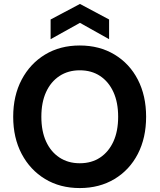

<svg xmlns="http://www.w3.org/2000/svg" viewBox="-20 -943 810 975"><path d="M385 12Q285 12 209 -34Q133 -80 90 -161.5Q47 -243 47 -350Q47 -457 90 -538.5Q133 -620 209 -666Q285 -712 385 -712Q485 -712 561.5 -666Q638 -620 680 -538.5Q722 -457 722 -350Q722 -243 680 -161.5Q638 -80 561.5 -34Q485 12 385 12ZM385 -114Q445 -114 488.5 -143Q532 -172 556 -224.5Q580 -277 580 -350Q580 -423 556 -475.5Q532 -528 488.5 -557Q445 -586 385 -586Q326 -586 282 -557Q238 -528 214 -475.5Q190 -423 190 -350Q190 -277 214 -224.5Q238 -172 282 -143Q326 -114 385 -114ZM237 -744V-844L386 -923L534 -844V-744L386 -827Z"/></svg>

Font: DM Sans 11pt ExtraBold
Style: Regular
Weight: 800
Version: Version 4.004;gftools[0.9.30]